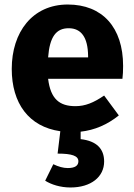

<svg xmlns="http://www.w3.org/2000/svg" viewBox="-20 -568 592 850"><path d="M525 -276C525 -447 433 -548 280 -548C123 -548 32 -425 32 -263C32 -111 107 -7 247 13L235 112C299 112 327 122 327 146C327 166 311 176 280 176C260 176 239 170 216 159L180 232C207 249 247 262 292 262C383 262 441 215 441 147C441 91 408 56 337 48V15C399 8 455 -16 506 -57L441 -145C394 -113 357 -98 314 -98C243 -98 204 -130 193 -219H522C524 -235 525 -254 525 -276ZM370 -314H193C200 -406 229 -443 284 -443C340 -443 369 -402 370 -321Z"/></svg>

Font: Fira Sans
Style: Bold
Weight: 700
Designer: Carrois Corporate & Edenspiekermann AG
Foundry: Carrois Corporate GbR & Edenspiekermann AG
Version: Version 4.203